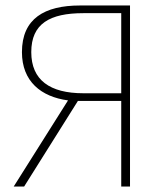

<svg xmlns="http://www.w3.org/2000/svg" viewBox="-20 -680 594 700"><path d="M422 0H454V-660H272C142 -660 60 -612 60 -490C60 -383 130 -327 228 -314L30 0H68L264 -312H422ZM284 -340C162 -340 94 -388 94 -490C94 -594 162 -632 284 -632H422V-340Z"/></svg>

Font: Source Sans Pro ExtraLight
Style: Regular
Weight: 200
Designer: Paul D. Hunt
Foundry: Adobe Systems Incorporated
Version: Version 3.006;hotconv 1.0.111;makeotfexe 2.5.65597